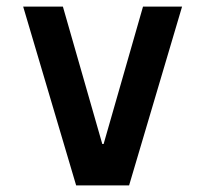

<svg xmlns="http://www.w3.org/2000/svg" viewBox="-20 -560 620 580"><path d="M210 0H370L530 -540H412L293 -125H289L170 -540H50Z"/></svg>

Font: CommitMono-dimboump
Style: Bold
Weight: 700
Monospace: yes
Designer: Eigil Nikolajsen
Foundry: Eigil Nikolajsen
Version: Version 1.143